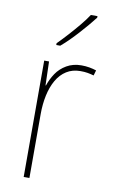

<svg xmlns="http://www.w3.org/2000/svg" viewBox="-87 -811 508 858"><g transform="rotate(10 167.0 -382.5)"><path d="M252 -536Q271 -536 288 -533Q305 -530 320 -525L313 -501Q299 -505 285 -507.5Q271 -510 252 -510Q216 -510 189 -493Q162 -476 144.5 -445.5Q127 -415 118.5 -375Q110 -335 110 -290V0H84V-528H106L109 -420H111Q121 -450 138.5 -476Q156 -502 185 -519Q214 -536 252 -536ZM284 -758Q271 -741 254 -721Q237 -701 218.5 -680.5Q200 -660 181 -641Q162 -622 143 -606H125V-614Q148 -637 171.5 -663Q195 -689 217 -715.5Q239 -742 254 -765H284Z"/></g></svg>

Font: Noto Sans Khmer SemiCondensed Thin
Style: Regular
Weight: 250
Width: 4
Designer: Danh Hong and the Monotype Design Team
Foundry: Monotype Imaging Inc.
Version: Version 2.004